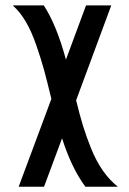

<svg xmlns="http://www.w3.org/2000/svg" viewBox="-20 -520 490 728"><path d="M50.8 188 174.8 -145Q158.2 -213.9 147.2 -254.2Q136.2 -294.4 117.9 -347.7Q99.6 -400.9 77.6 -438Q55.7 -475.1 28.3 -499.5H146Q194.3 -425.8 230 -293.9L306.2 -499.5H401.9L268.6 -139.6Q282.7 -82 295.2 -41.5Q307.6 -1 326.4 45.2Q345.2 91.3 370.1 127Q395 162.6 426.8 188H303.7Q251 116.7 215.3 4.4L147 188Z"/></svg>

Font: Anka/Coder Narrow
Style: Bold
Weight: 700
Width: 3
Monospace: yes
Version: Version 001.100